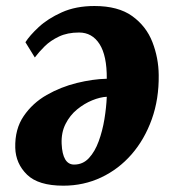

<svg xmlns="http://www.w3.org/2000/svg" viewBox="-20 -586 570 623"><path d="M62.5 -449Q76 -470.5 105.5 -498Q135 -525.5 180.5 -546Q226 -566.5 286.5 -566.5Q363.5 -566.5 409 -533.8Q454.5 -501 474.5 -449.5Q494.5 -398 495 -342.5Q496 -264.5 472.5 -199Q449 -133.5 407 -85.2Q365 -37 308.2 -10.2Q251.5 16.5 185.5 16.5Q104.5 16.5 67.8 -19.2Q31 -55 29.5 -106.5Q28 -167 56.8 -209.2Q85.5 -251.5 131.5 -277.8Q177.5 -304 229.5 -316.8Q281.5 -329.5 326.5 -330.5Q327 -405.5 303 -443Q279 -480.5 236.5 -480.5Q199 -480.5 171.5 -467.5Q144 -454.5 125 -435.8Q106 -417 93 -399.5ZM220.5 -52Q249 -52 268.5 -73Q288 -94 300.2 -127.5Q312.5 -161 318.8 -199.2Q325 -237.5 326.5 -272Q305 -271 279.2 -260.5Q253.5 -250 230.2 -231Q207 -212 192.8 -184Q178.5 -156 180 -119.5Q183 -52 220.5 -52Z"/></svg>

Font: Merriweather Black
Style: Italic
Weight: 900
Italic angle: -7.8°
Designer: Eben Sorkin
Foundry: Eben Sorkin
Version: Version 2.200;gftools[0.9.31]